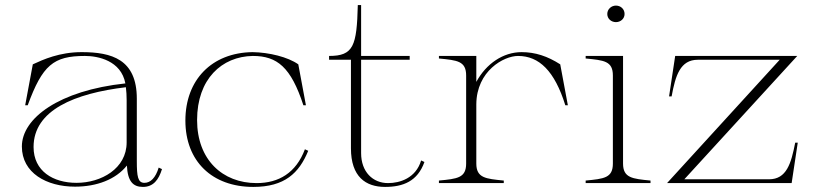

<svg xmlns="http://www.w3.org/2000/svg" viewBox="-20 -720 3206 755"><path d="M275 14C360 14 435 -14 479 -69C482 -7 503 15 542 15C583 15 604 -13 617 -55L604 -61C592 -21 572 -1 548 -1C522 -1 518 -26 518 -87V-332C518 -487 419 -515 301 -515C214 -515 150 -486 109 -467L79 -306H89C147 -464 190 -500 314 -500C365 -500 456 -482 473 -392C212 -364 66 -255 66 -144C66 -40 163 14 275 14ZM281 -1C189 -1 112 -47 112 -142C112 -287 274 -353 475 -377C477 -361 478 -344 478 -326V-160C478 -57 378 -1 281 -1Z M976 15C1099 15 1156 -39 1192 -127L1179 -133C1144 -40 1076 0 989 0C855 0 755 -92 755 -248C755 -409 852 -498 974 -500C1070 -500 1124 -456 1173 -306H1183L1153 -467C1112 -496 1038 -514 973 -515C813 -513 709 -406 709 -246C709 -86 814 15 976 15Z M1274 -485H1360V-137C1360 -25 1418 15 1494 15C1565 15 1622 -7 1649 -83L1636 -89C1615 -19 1552 0 1506 0C1446 0 1400 -44 1400 -118V-485H1591V-500H1400V-700H1387C1383 -539 1370 -500 1274 -500Z M1853 -77V-310C1854 -441 1961 -500 2017 -500C2100 -500 2161 -441 2203 -306H2213L2183 -467C2133 -499 2085 -515 2031 -515C1959 -515 1892 -470 1853 -398V-500H1706V-490C1778 -483 1813 -480 1813 -423V-77C1813 -20 1778 -17 1706 -10V0H1961V-10C1890 -17 1853 -20 1853 -77Z M2283 -10V0H2538V-10C2467 -17 2430 -20 2430 -77V-500H2283V-490C2355 -483 2390 -480 2390 -423V-77C2390 -20 2355 -17 2283 -10ZM2436 -665C2436 -685 2420 -698 2402 -698C2384 -698 2368 -684 2368 -665C2368 -646 2384 -633 2402 -633C2420 -633 2436 -646 2436 -665Z M2603 0H3093L3117 -159H3107C3091 -77 3073 -15 3004 -15H2671L3115 -500H2635L2611 -341H2621C2636 -423 2655 -485 2724 -485H3046Z"/></svg>

Font: Sprat Thin
Style: Regular
Weight: 100
Designer: Ethan Nakache
Foundry: Collletttivo
Version: Version 2.000;Glyphs 3.2 (3217)